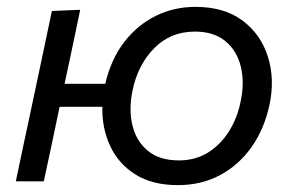

<svg xmlns="http://www.w3.org/2000/svg" viewBox="-20 -528 860 559"><path d="M26 0Q37.5 -55 48.5 -106.5Q59.5 -158 72.5 -219L83 -268.5Q97.5 -336 108.5 -388.8Q119.5 -441.5 131 -496L213.5 -499.5Q202 -443.5 191 -391.8Q180 -340 168 -284H286.5Q303 -355 341.2 -405Q379.5 -455 433 -481.5Q486.5 -508 548.5 -508Q633 -508 686.5 -467.8Q740 -427.5 760.2 -362.2Q780.5 -297 764.5 -222.5Q749.5 -152.5 712.5 -100Q675.5 -47.5 620.8 -18.2Q566 11 498 11Q423.5 11 374 -20.2Q324.5 -51.5 300.5 -103.5Q276.5 -155.5 278 -217H153.5Q141 -156.5 130.2 -105.8Q119.5 -55 107.5 0ZM501 -61Q549 -61 585.8 -84Q622.5 -107 646.8 -145.8Q671 -184.5 680.5 -232Q692.5 -288 681 -334.5Q669.5 -381 635.8 -408.5Q602 -436 547.5 -436Q476 -436 428.5 -387.2Q381 -338.5 366 -265Q354.5 -211 365.2 -164.5Q376 -118 409.8 -89.5Q443.5 -61 501 -61Z"/></svg>

Font: Commissioner
Style: Italic
Weight: 400
Italic angle: -12°
Designer: Kostas Bartsokas
Foundry: Kostas Bartsokas
Version: Version 1.000; ttfautohint (v1.8.3)